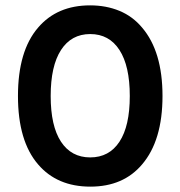

<svg xmlns="http://www.w3.org/2000/svg" viewBox="-20 -682 673 716"><path d="M122 -579Q193 -662 316 -662Q376 -662 425.5 -641.5Q475 -621 510 -579Q586 -490 586 -324Q586 -158 510 -69Q440 14 317 14Q193 14 122 -69Q47 -156 47 -324Q47 -492 122 -579ZM207.5 -495.5Q169 -436 169 -324Q169 -212 207.5 -153.5Q246 -95 316.5 -95Q387 -95 425.5 -153.5Q464 -212 464 -324Q464 -436 425.5 -495.5Q387 -555 316.5 -555Q246 -555 207.5 -495.5Z"/></svg>

Font: Karmilla
Style: Bold
Weight: 700
Designer: Jonathan Pinhorn
Version: Version 1.000